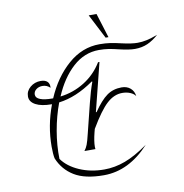

<svg xmlns="http://www.w3.org/2000/svg" viewBox="-94 -967 1019 1065"><g transform="rotate(-10 415.5 -434.0)"><path d="M244 -462Q318 -471 380.5 -510Q443 -549 482 -613H490L422 -342H426Q467 -402 502.5 -427.5Q538 -453 586 -453Q616 -453 635.5 -436Q655 -419 658 -391Q649 -405 629 -413.5Q609 -422 584 -422Q538 -422 497 -384.5Q456 -347 400 -252L395 -233Q383 -185 383 -154Q383 -144 384 -141H322Q333 -155 340 -173Q347 -191 357 -233L398 -398Q414 -463 432 -512L429 -514Q328 -443 231 -431Q204 -359 190 -278.5Q176 -198 178 -122Q211 -76 274 -48.5Q337 -21 413 -21Q473 -21 532 -43Q591 -65 663 -116Q547 10 406 10Q299 10 239 -27Q179 -64 152 -130Q147 -155 147 -196Q147 -314 190 -428H189Q131 -428 98.5 -445.5Q66 -463 66 -493Q66 -524 91 -545Q116 -566 150 -566Q175 -566 187.5 -554Q200 -542 198 -519Q180 -537 155 -537Q134 -537 119.5 -525.5Q105 -514 105 -497Q105 -478 129.5 -468.5Q154 -459 197 -459H202Q250 -571 329.5 -640.5Q409 -710 507 -710Q540 -710 567 -706Q594 -702 627 -694Q683 -681 717 -681Q742 -681 768 -686.5Q794 -692 831 -706Q800 -678 768 -664Q736 -650 697 -650Q664 -650 610 -663Q578 -671 553 -675Q528 -679 498 -679Q416 -679 351 -620Q286 -561 244 -462ZM476 -878H520L563 -740H547Z"/></g></svg>

Font: Srisakdi
Style: Regular
Weight: 400
Designer: Cadson Demak Co.,Ltd.
Foundry: Cadson Demak Co.,Ltd.
Version: Version 1.000